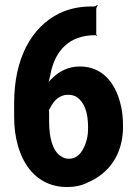

<svg xmlns="http://www.w3.org/2000/svg" viewBox="-20 -744 562 774"><path d="M183 -443C202 -544 263 -602 362 -602H365C367 -602 368 -600 369 -599L371 -601C370 -602 368 -604 368 -606V-708C368 -713 372 -719 374 -722L372 -724C369 -722 364 -718 360 -718H351C301 -718 258 -709 219 -690C107 -635 37 -509 37 -328V-273C37 -231 42 -193 52 -158C78 -63 143 10 250 10C282 10 310 4 335 -9C417 -44 476 -119 476 -234C476 -267 473 -299 465 -328C444 -410 393 -476 302 -476C256 -476 220 -457 193 -431C183 -422 171 -409 167 -399L170 -397C175 -407 180 -428 183 -443ZM255 -362C267 -362 279 -359 289 -353C319 -333 335 -292 335 -233C335 -214 334 -197 330 -182C319 -141 298 -104 258 -104C247 -104 236 -107 226 -114C193 -134 178 -187 178 -254V-286C178 -288 178 -301 176 -301L174 -298C176 -297 180 -306 182 -308C196 -338 219 -362 255 -362Z"/></svg>

Font: Asimov
Style: EdgeExtreme
Weight: 500
Designer: Google
Version: Version 2.000980: 2014